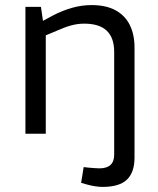

<svg xmlns="http://www.w3.org/2000/svg" viewBox="-20 -526 620 755"><path d="M383 209Q371 209 354 206.5Q337 204 320 199L299 193L309 131L326 133Q338 134 350 135Q362 136 371 136Q400 136 414.5 122.5Q429 109 429 82V-322Q429 -377 400 -405Q371 -433 311 -433Q285 -433 259.5 -426Q234 -419 203 -405L160 -387V0H80V-499H141L149 -444L186 -464Q224 -484 262.5 -495Q301 -506 340 -506Q397 -506 434.5 -485.5Q472 -465 490.5 -427.5Q509 -390 509 -339V93Q509 152 479 180.5Q449 209 383 209Z"/></svg>

Font: REM Light
Style: Regular
Weight: 300
Designer: Octavio Pardo
Foundry: Ashler Design
Version: Version 1.005;gftools[0.9.28]